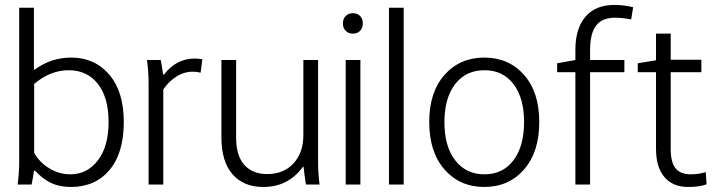

<svg xmlns="http://www.w3.org/2000/svg" viewBox="-20 -741 2881 771"><path d="M117.2 -403.8V-127Q139.2 -88.4 178.5 -64.7Q217.8 -41 262.2 -41Q330.1 -41 373 -96.9Q416 -152.8 416 -251Q416 -350.1 372.8 -404.5Q329.6 -459 255.9 -459Q182.1 -459 117.2 -403.8ZM57.1 -91.8V-710H116.2V-461.9H120.1Q185.1 -509.8 266.1 -509.8Q359.9 -509.8 418.5 -441.7Q477.1 -373.5 477.1 -251Q477.1 -126.5 419.7 -58.3Q362.3 9.8 265.1 9.8Q219.2 9.8 185.1 -6.3Q150.9 -22.5 121.1 -55.2H116.2Q114.3 -35.2 106.9 0H50.8Q57.1 -48.3 57.1 -91.8Z M576.7 0V-408.2Q576.7 -451.7 570.3 -500H625.5Q632.3 -464.4 634.8 -441.9H638.7Q688 -505.9 761.7 -505.9Q775.4 -505.9 792.5 -502.9L785.6 -449.2Q770.5 -453.1 754.4 -453.1Q719.2 -453.1 688.5 -433.6Q657.7 -414.1 635.7 -381.8V0Z M1198.2 -198.2V-500H1257.3V-91.8Q1257.3 -44.9 1263.2 0H1208.5Q1201.7 -43 1199.2 -70.8H1196.3Q1137.2 9.8 1037.6 9.8Q958 9.8 913.6 -41.3Q869.1 -92.3 869.1 -189.9V-500H928.2V-188Q928.2 -116.2 960.9 -79.1Q993.7 -42 1053.2 -42Q1119.1 -42 1158.7 -85Q1198.2 -127.9 1198.2 -198.2Z M1368.2 0V-500H1427.2V0ZM1397 -688Q1415 -688 1426 -676.8Q1437 -665.5 1437 -647Q1437 -628.4 1426 -617.2Q1415 -606 1397 -606Q1379.4 -606 1368.2 -617.2Q1356.9 -628.4 1356.9 -647Q1356.9 -665.5 1368.2 -676.8Q1379.4 -688 1397 -688Z M1542 0V-710H1601.1V0Z M1703.6 -251Q1703.6 -371.1 1765.1 -440.4Q1826.7 -509.8 1924.8 -509.8Q2022.9 -509.8 2084.2 -440.4Q2145.5 -371.1 2145.5 -251Q2145.5 -130.4 2084.2 -60.3Q2022.9 9.8 1924.8 9.8Q1826.7 9.8 1765.1 -60.3Q1703.6 -130.4 1703.6 -251ZM1764.6 -250Q1764.6 -153.3 1807.9 -97.2Q1851.1 -41 1925.8 -41Q1999.5 -41 2042 -97.4Q2084.5 -153.8 2084.5 -251Q2084.5 -347.7 2042 -403.3Q1999.5 -459 1925.8 -459Q1850.6 -459 1807.6 -403.1Q1764.6 -347.2 1764.6 -250Z M2290.5 -451.2H2217.3V-486.8L2290.5 -500V-540Q2290.5 -627 2331.1 -674.1Q2371.6 -721.2 2447.3 -721.2Q2483.9 -721.2 2522.5 -711.9L2514.6 -663.1Q2477.1 -669.9 2450.2 -669.9Q2397.9 -669.9 2373.8 -638.4Q2349.6 -606.9 2349.6 -540V-500H2487.3V-451.2H2349.6V0H2290.5Z M2614.3 -451.2H2541V-486.8L2614.3 -499V-606H2673.3V-501H2796.4V-451.2H2673.3V-143.1Q2673.3 -88.9 2692.9 -64.9Q2712.4 -41 2754.4 -41Q2784.2 -41 2814 -49.8L2817.4 -1Q2790.5 9.8 2743.2 9.8Q2682.1 9.8 2648.2 -29.8Q2614.3 -69.3 2614.3 -143.1Z"/></svg>

Font: LT Hoop Light
Style: Regular
Weight: 300
Designer: Daniel Lyons
Foundry: LyonsType
Version: Version 1.000